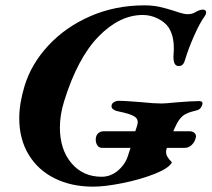

<svg xmlns="http://www.w3.org/2000/svg" viewBox="-20 -684 791 718"><path d="M629 -481Q630 -489 630 -504Q630 -552 610 -582Q596 -602 569.5 -615Q543 -628 514 -628Q427 -628 348.5 -547.5Q270 -467 220 -306Q204 -255 204 -207Q204 -125 247 -74Q290 -23 360 -23Q394 -23 421.5 -46.5Q449 -70 459 -103L468 -131H362Q350 -131 344 -140.5Q338 -150 338 -162Q338 -176 346 -184.5Q354 -193 367 -193H486L493 -215Q495 -223 495 -227Q495 -243 478 -251Q464 -258 442.5 -263Q421 -268 416 -269Q397 -275 397 -287Q397 -296 405.5 -301.5Q414 -307 424 -307Q440 -307 467 -305Q494 -303 508 -302Q555 -297 584 -297Q599 -297 637 -301Q697 -306 725 -306Q741 -306 736 -291Q733 -282 727 -277Q721 -272 711 -270Q680 -263 666 -252.5Q652 -242 641 -221Q632 -203 628 -193H690Q700 -193 706.5 -187.5Q713 -182 713 -174L712 -169Q709 -154 697.5 -142.5Q686 -131 670 -131H604Q601 -122 601 -117Q601 -106 606.5 -97Q612 -88 623 -77Q612 -55 559 -34Q506 -13 439.5 0.5Q373 14 328 14Q247 14 184.5 -17Q122 -48 87 -106Q52 -164 52 -242Q52 -297 72 -363Q97 -445 161 -514Q225 -583 318 -623.5Q411 -664 520 -664Q551 -664 576 -658.5Q601 -653 629 -644Q635 -642 652 -636.5Q669 -631 682 -631Q697 -631 708 -637Q726 -648 738 -648Q751 -648 751 -637Q751 -632 746 -624Q728 -600 706 -550.5Q684 -501 672 -460Q669 -449 663.5 -443Q658 -437 648 -437Q626 -437 629 -481Z"/></svg>

Font: EB Garamond ExtraBold
Style: Italic
Weight: 800
Italic angle: -17.2°
Designer: Georg Duffner and Octavio Pardo
Foundry: Georg Duffner
Version: Version 1.000